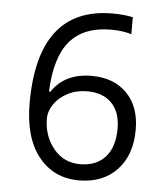

<svg xmlns="http://www.w3.org/2000/svg" viewBox="-50 -805 672 768"><g transform="rotate(5 286.0 -421.5)"><path d="M453.1 -752V-683.6Q418.5 -694.8 371.1 -694.8Q262.2 -694.8 206.3 -630.1Q150.4 -565.4 145 -426.8H150.9Q202.6 -503.9 310.1 -503.9Q398.9 -503.9 451.4 -450.7Q503.9 -397.5 503.9 -304.7Q503.9 -202.6 447.3 -142.8Q390.6 -83 294.9 -83Q193.4 -83 132.6 -159.4Q71.8 -235.8 71.8 -373.5Q71.8 -759.8 372.1 -759.8Q416.5 -759.8 453.1 -752ZM431.2 -302.7Q431.2 -368.2 396.2 -404.5Q361.3 -440.9 296.9 -440.9Q254.9 -440.9 220 -423.1Q185.1 -405.3 165.5 -376.7Q146 -348.1 146 -317.9Q146 -249 187 -198.5Q228 -147.9 293.9 -147.9Q358.4 -147.9 394.8 -188Q431.2 -228 431.2 -302.7Z"/></g></svg>

Font: Noto Sans Oriya UI
Style: Regular
Weight: 400
Designer: Monotype Design Team
Foundry: Monotype Imaging Inc.
Version: Version 1.01